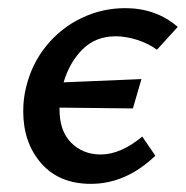

<svg xmlns="http://www.w3.org/2000/svg" viewBox="-20 -445 456 471"><path d="M136 -243 327 -251 306 -179 126 -181Q125 -125 154 -95.5Q183 -66 227 -66Q276 -66 329 -110L361 -63Q289 6 203 6Q125 6 81 -44.5Q37 -95 37 -172Q37 -203 44 -231Q58 -289 94 -333Q130 -377 180.5 -401Q231 -425 287 -425Q363 -425 416 -379L365 -323Q343 -339 315.5 -347.5Q288 -356 264 -356Q215 -356 183 -324.5Q151 -293 136 -243Z"/></svg>

Font: Ysabeau Infant Semibold
Style: Italic
Weight: 600
Italic angle: -12°
Designer: Christian Thalmann (Catharsis Fonts)
Version: Version 0.003